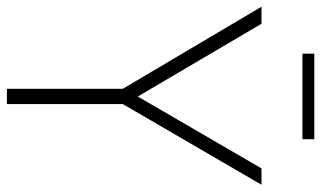

<svg xmlns="http://www.w3.org/2000/svg" viewBox="-220 -726 934 558"><g transform="rotate(90 247.0 -447.0)"><path d="M505 -740 270.5 -337V0H226V-337L-12.5 -740H37L248.5 -380.5L457.5 -740ZM124 -859V-893.5H372.5V-859Z"/></g></svg>

Font: Encode Sans Condensed ExLight
Style: Regular
Weight: 275
Width: 3
Designer: Multiple Designers
Foundry: Impallari Type
Version: Version 2.000